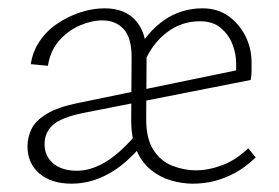

<svg xmlns="http://www.w3.org/2000/svg" viewBox="-20 -436 670 461"><path d="M443 5Q418 5 391.5 -2.5Q365 -10 343 -27.5Q321 -45 308 -74.5Q295 -104 295 -149L296 -299Q296 -345 277 -366Q258 -387 226 -387Q200 -387 172 -375Q144 -363 122.5 -339Q101 -315 95 -278L54 -282Q58 -311 74.5 -336Q91 -361 116.5 -378.5Q142 -396 172 -406Q202 -416 231 -416Q280 -416 306 -386.5Q332 -357 332 -303L331 -150Q331 -102 349 -75Q367 -48 395 -37.5Q423 -27 450 -27Q481 -27 514 -39.5Q547 -52 576 -80L594 -58Q569 -34 543.5 -20.5Q518 -7 493.5 -1Q469 5 443 5ZM152 5Q103 5 74.5 -19.5Q46 -44 46 -85Q46 -106 55.5 -126Q65 -146 92 -162.5Q119 -179 169 -189L576 -273L582 -244L181 -165Q127 -154 107 -136Q87 -118 87 -90Q87 -61 108 -43.5Q129 -26 165 -26Q197 -26 231.5 -46Q266 -66 304 -110L322 -89Q282 -41 239.5 -18Q197 5 152 5ZM547 -244V-284Q547 -307 538 -330Q529 -353 510 -369Q491 -385 460 -385Q416 -385 381 -358.5Q346 -332 327 -287L307 -309Q333 -359 374 -387.5Q415 -416 466 -416Q503 -416 529 -397Q555 -378 569.5 -349Q584 -320 584 -286Q584 -277 584 -266Q584 -255 582 -244Z"/></svg>

Font: Ysabeau ExtraLight
Style: Regular
Weight: 250
Designer: Christian Thalmann (Catharsis Fonts)
Version: Version 2.002